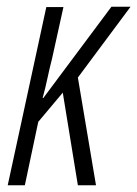

<svg xmlns="http://www.w3.org/2000/svg" viewBox="-20 -552 409 572"><path d="M3 0 118 -531H169L135 -377Q128 -350 121.5 -319.5Q115 -289 107 -260H109L312 -532H369L212 -321L266 0H212L167 -276L94 -189L54 0Z"/></svg>

Font: Noto Sans ExtraCondensed Light
Style: Italic
Weight: 300
Width: 2
Italic angle: -12°
Designer: Monotype Design Team
Foundry: Monotype Imaging Inc.
Version: Version 2.013; ttfautohint (v1.8.4.7-5d5b)